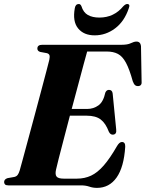

<svg xmlns="http://www.w3.org/2000/svg" viewBox="-24 -923 725 956"><path d="M379 0H17.5Q5.5 0 1 -4.8Q-3.5 -9.5 -3.5 -16.5Q-3.5 -30.5 13.5 -36L47.5 -42Q58 -44.5 63.8 -52Q69.5 -59.5 74 -74Q78 -87.5 89 -128.5Q100 -169.5 115.5 -226.5Q131 -283.5 147.8 -346.2Q164.5 -409 180 -466.8Q195.5 -524.5 206.5 -566.8Q217.5 -609 221.5 -625Q225 -641.5 222 -648.8Q219 -656 208.5 -658.5L176 -664.5Q162 -669 162 -681Q162 -700 186.5 -700H581.5Q611.5 -700 627.5 -708Q643.5 -716 655.5 -716Q675 -716 678 -694L681 -520Q684 -496.5 666 -494.5Q656 -493.5 649.2 -498.5Q642.5 -503.5 637 -518.5Q620.5 -578.5 603.2 -610.5Q586 -642.5 563.2 -654.5Q540.5 -666.5 507 -666.5H410Q405 -649 393.2 -605.5Q381.5 -562 365.8 -503Q350 -444 333 -380.5H410Q441 -380.5 465.8 -398Q490.5 -415.5 500.5 -462Q506.5 -475.5 518.5 -475.5Q535 -475.5 537 -457L554.5 -279Q558 -253.5 538 -252.5Q525.5 -252 518 -267Q502 -309.5 477.2 -328.2Q452.5 -347 407.5 -347H324Q308 -285.5 293.2 -229.2Q278.5 -173 268.2 -132.8Q258 -92.5 255 -78.5Q249.5 -54 257.8 -43.8Q266 -33.5 293.5 -33.5H359Q397.5 -33.5 429.5 -48.5Q461.5 -63.5 492.5 -99Q523.5 -134.5 558.5 -195.5Q570.5 -216 583 -216Q600.5 -216 599.5 -192Q593 -90.5 556.5 -39Q520 12.5 459 12.5Q438.5 12.5 420.5 6.2Q402.5 0 379 0ZM471 -835.5Q543.5 -835.5 590 -892Q601 -903 609 -903Q625.5 -903 617.5 -882.5Q595.5 -816.5 549.2 -781.8Q503 -747 447.5 -747Q393 -747 364.8 -781.8Q336.5 -816.5 348.5 -882.5Q352 -903 368.5 -903Q377 -903 381.5 -892Q391 -861 413.8 -848.2Q436.5 -835.5 471 -835.5Z"/></svg>

Font: Fraunces 72pt S000
Style: Bold Italic
Weight: 700
Italic angle: -16°
Version: Version 1.000; ttfautohint (v1.8.3)